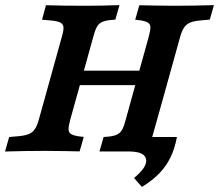

<svg xmlns="http://www.w3.org/2000/svg" viewBox="-39 -591 855 749"><path d="M160.4 -511 125 -514.1 140.3 -570.6Q207.2 -568.5 296.6 -568.5H298H297.2Q355.7 -568.5 427.1 -571L410.9 -514.5L388.7 -512.5Q367.7 -510.1 356.2 -503.7Q344.6 -497.3 337.8 -484Q331 -470.7 324.2 -445.2L303.3 -369.4H180.6L201.6 -445.2Q209.3 -470.7 208.7 -483.6Q208.2 -496.5 197.2 -502.5Q186.3 -508.6 160.4 -511ZM-19.4 0 -3.3 -56.5 32.3 -59.6Q59.1 -62 73.7 -68.2Q88.3 -74.4 97.1 -87.6Q106 -100.7 112.9 -125.8L180.6 -369.4H303.3L235.5 -125.8Q228.6 -100.3 228.4 -87.8Q228.1 -75.3 236.5 -69.2Q244.8 -63.2 265.1 -59.6L287.7 -56.8L271.6 -0.4Q240.8 -1.6 214.9 -1.6Q181.2 -2.4 136.8 -2.4H139.1H137.3Q61.9 -2.4 -19.4 0ZM242.2 -315.3H561.6L544.7 -258.9H226ZM511 -511.4 488.4 -514.1 504.5 -570.6Q535.3 -569.7 561.2 -569.4Q594.9 -568.9 639.3 -568.5H637H638.8Q714.2 -568.5 795.5 -571L779.4 -514.5L743.8 -511.4Q717 -508.9 702.4 -502.7Q687.8 -496.5 679 -483.4Q670.1 -470.3 663.2 -445.2L595.5 -201.6H472.8L540.6 -445.2Q547.5 -470.7 547.7 -483.2Q548 -495.7 539.6 -501.7Q531.3 -507.8 511 -511.4ZM349 0 365.2 -56.5 387.8 -58.4Q408.4 -60.9 420 -67.3Q431.5 -73.7 438.5 -87Q445.5 -100.3 451.9 -125.8L472.8 -201.6H595.5L539 0L478.1 -2.4H479.4Q421.2 -2.4 349 0ZM435.6 -57.3 543 -80.3 554 -57.3 544.9 -56.5H651.2Q642.7 -11 626.1 23Q609.6 57 582.9 84.8Q556.3 112.5 514.7 138.3L484 103.4Q508.3 82.9 519.9 66.4Q531.5 50 531.5 35.1Q530.7 18.3 515.5 9.6Q500.3 0.8 468.8 0H349Z"/></svg>

Font: Playfair Micro SmCond SmLight
Style: Italic
Weight: 360
Width: 4
Italic angle: -15.6°
Designer: Claus Eggers Sørensen
Foundry: Claus Eggers Sørensen
Version: Version 2.203;Glyphs 3.3 (3326)